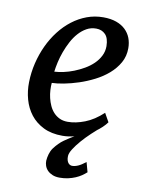

<svg xmlns="http://www.w3.org/2000/svg" viewBox="-86 -630 687 896"><g transform="rotate(10 257.0 -182.0)"><path d="M41.5 -210Q42.5 -256.3 53.2 -300.8Q64 -345.2 82.5 -385Q101.1 -424.8 127 -458.3Q152.8 -491.7 184.6 -516.1Q216.3 -540.5 253.2 -554.2Q290 -567.9 330.6 -567.9Q366.2 -567.9 392.3 -558.6Q418.5 -549.3 435.8 -532.7Q453.1 -516.1 461.7 -493.9Q470.2 -471.7 470.2 -445.8Q470.2 -407.7 452.9 -377Q435.5 -346.2 407.5 -321.8Q379.4 -297.4 343.8 -279.3Q308.1 -261.2 272.2 -249.5Q236.3 -237.8 203.1 -231.4Q169.9 -225.1 146.5 -224.6Q145 -209 146 -190.4Q147 -171.9 151.4 -153.3Q155.8 -134.8 163.6 -117.7Q171.4 -100.6 183.6 -87.4Q195.8 -74.2 212.4 -66.4Q229 -58.6 251 -58.6Q288.6 -58.6 331.5 -75.2Q374.5 -91.8 416 -130.4L439 -89.4Q430.7 -77.6 416.7 -64.2Q402.8 -50.8 384 -38.1Q365.2 -25.4 342.5 -14.6Q319.8 -3.9 293.9 2.4Q307.6 -4.9 321.8 -13.7L347.7 -30.3L411.6 -60.1Q391.1 -43.5 368.2 -22Q345.2 -0.5 325.9 21.7Q306.6 43.9 293.7 64.2Q280.8 84.5 280.3 98.1Q279.8 109.9 282.2 117.9Q284.7 126 288.6 130.9Q292.5 135.7 297.4 137.9Q302.2 140.1 306.6 140.1Q320.3 140.1 335.2 133.5Q350.1 127 370.6 110.8L383.3 157.2Q373.5 166 361.1 174.6Q348.6 183.1 333 189.7Q317.4 196.3 299.1 200.4Q280.8 204.6 259.3 204.6Q239.3 204.6 224.9 198.5Q210.4 192.4 201.2 182.9Q191.9 173.3 187.7 161.1Q183.6 148.9 184.1 137.2Q185.1 122.1 189.9 105.5Q194.8 88.9 203.6 76.7Q225.1 47.9 248.3 31.7Q271.5 15.6 293.9 2.4Q280.8 5.9 266.6 7.8Q252.4 9.8 237.8 9.8Q185.5 9.8 147.9 -8.8Q110.4 -27.3 86.4 -58.1Q62.5 -88.9 51.5 -128.4Q40.5 -168 41.5 -210ZM148.9 -278.3Q168.5 -279.3 192.4 -284.4Q216.3 -289.6 240.5 -299.1Q264.6 -308.6 287.8 -322Q311 -335.4 328.9 -352.8Q346.7 -370.1 357.4 -391.4Q368.2 -412.6 368.2 -437.5Q367.7 -475.6 350.8 -492.9Q334 -510.3 307.1 -510.3Q282.2 -510.3 261.7 -498.8Q241.2 -487.3 224.4 -468.5Q207.5 -449.7 194.6 -425.3Q181.6 -400.9 172.1 -375Q162.6 -349.1 157 -324Q151.4 -298.8 148.9 -278.3Z"/></g></svg>

Font: Merriweather
Style: Italic
Weight: 400
Italic angle: -7°
Designer: Eben Sorkin ( eben@eyebytes.com )
Foundry: Eben Sorkin ( eben@eyebytes.com )
Version: Version 1.005; ttfautohint (v0.97) -l 13 -r 13 -G 200 -x 24 